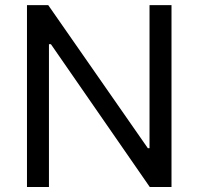

<svg xmlns="http://www.w3.org/2000/svg" viewBox="-20 -748 794 768"><path d="M666 -727.5V0H579.1L183.6 -571.3H175.8V0H87.9V-727.5H172.9L571.3 -155.3H578.1V-727.5Z"/></svg>

Font: GitLab Sans
Style: Regular
Weight: 400
Designer: Rasmus Andersson
Foundry: Modifications by GitLab B.V., manufactured by rsms
Version: Version 4.000;git-c8fb6b7